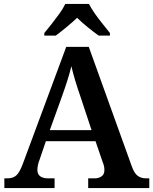

<svg xmlns="http://www.w3.org/2000/svg" viewBox="-20 -951 775 971"><path d="M2 0V-49H17Q45 -49 62 -63.5Q79 -78 96 -124L315 -714H429L645 -114Q658 -76 675.5 -62.5Q693 -49 719 -49H735V0H426V-49H459Q479 -49 493.5 -59Q508 -69 508 -91Q508 -102 505.5 -112.5Q503 -123 499 -132L463 -237H212L180 -143Q175 -131 172 -116.5Q169 -102 169 -92Q169 -70 183.5 -59.5Q198 -49 222 -49H256V0ZM232 -293H443L387 -462Q374 -499 361.5 -540Q349 -581 341 -616Q333 -583 321 -545Q309 -507 295 -468ZM204 -784Q220 -803 240.5 -829Q261 -855 280.5 -882Q300 -909 310 -931H430Q441 -909 460 -882Q479 -855 500 -829Q521 -803 536 -784V-771H479Q455 -788 423.5 -813.5Q392 -839 370 -861Q347 -839 316 -813.5Q285 -788 262 -771H204Z"/></svg>

Font: Noto Serif Thai SemiBold
Style: Regular
Weight: 600
Designer: Monotype Design Team
Foundry: Monotype Imaging Inc.
Version: Version 2.001; ttfautohint (v1.8.4.7-5d5b)